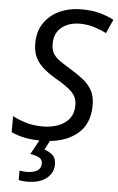

<svg xmlns="http://www.w3.org/2000/svg" viewBox="-63 -766 644 1049"><g transform="rotate(5 259.5 -242.0)"><path d="M185 10Q133 10 93.5 2Q54 -6 19 -22V-110Q49 -94 90.5 -81Q132 -68 186 -68Q231 -68 269 -82Q307 -96 330 -125Q353 -154 353 -200Q353 -240 326.5 -268.5Q300 -297 235 -334Q197 -356 167.5 -381Q138 -406 121.5 -438Q105 -470 105 -517Q105 -583 137 -629.5Q169 -676 222.5 -700Q276 -724 340 -724Q396 -724 438.5 -713Q481 -702 519 -682L485 -606Q459 -620 420 -632.5Q381 -645 340 -645Q278 -645 239 -613Q200 -581 200 -523Q200 -492 211 -472Q222 -452 245 -435Q268 -418 302 -398Q345 -372 377.5 -347Q410 -322 428.5 -289Q447 -256 447 -207Q447 -100 375.5 -45Q304 10 185 10ZM125 240Q98 240 80 235V183Q90 185 99.5 186Q109 187 116 187Q198 187 198 134Q198 112 179.5 102Q161 92 131 88L179 0H235L206 57Q229 64 249.5 80.5Q270 97 270 134Q270 179 232.5 209.5Q195 240 125 240Z"/></g></svg>

Font: BC Sans
Style: Italic
Weight: 400
Italic angle: -12°
Designer: Monotype Design Team
Designer: Province of B.C.
Foundry: Monotype Imaging Inc.
Version: Version 2.000;GOOG;noto-source:20170915:90ef993387c0